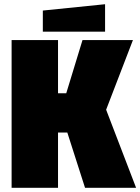

<svg xmlns="http://www.w3.org/2000/svg" viewBox="-20 -890 665 910"><path d="M35 0V-700H255V-448H294L371 -700H610L483 -370L625 0H383L299 -262H255V0ZM183 -740V-840L478 -870V-740Z"/></svg>

Font: Tektur SemiCondensed Black
Style: Regular
Weight: 900
Width: 4
Designer: Adam Jagosz
Foundry: Adam Jagosz
Version: Version 1.005;gftools[0.9.30]